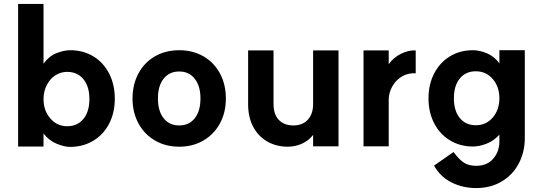

<svg xmlns="http://www.w3.org/2000/svg" viewBox="-20 -729 2756 975"><path d="M201 -51V15H72V-709H201V-406Q230 -445 268 -459.5Q306 -474 336 -474Q403 -474 454.5 -442.5Q506 -411 534.5 -355Q563 -299 563 -228Q563 -157 534.5 -101.5Q506 -46 454 -14.5Q402 17 335 17Q308 17 269 1.5Q230 -14 201 -51ZM434 -226Q434 -290 403.5 -327Q373 -364 321 -364Q288 -364 260.5 -346Q233 -328 217 -296Q201 -264 201 -226Q201 -167 235.5 -127.5Q270 -88 321 -88Q373 -88 403.5 -125Q434 -162 434 -226Z M998 -229Q998 -292 969 -329Q940 -366 890 -366Q840 -366 811 -329.5Q782 -293 782 -229Q782 -165 811 -128.5Q840 -92 890 -92Q940 -92 969 -128.5Q998 -165 998 -229ZM1127 -229Q1127 -158 1097 -102.5Q1067 -47 1013 -15.5Q959 16 890 16Q821 16 767 -15.5Q713 -47 683 -102.5Q653 -158 653 -229Q653 -300 683 -356Q713 -412 767 -443Q821 -474 890 -474Q959 -474 1013 -443Q1067 -412 1097 -356Q1127 -300 1127 -229Z M1470 -92Q1517 -92 1544 -122Q1571 -152 1570 -205V-473H1699V14H1570V-44Q1548 -15 1513.5 0.5Q1479 16 1442 16Q1383 16 1337 -10.5Q1291 -37 1265.5 -85.5Q1240 -134 1240 -199V-473H1369V-201Q1369 -148 1396 -120Q1423 -92 1470 -92Z M1826 -473H1954V-403Q1978 -437 2016.5 -456Q2055 -475 2091 -473V-357Q2050 -359 2019 -339.5Q1988 -320 1971 -288Q1954 -256 1954 -223V14H1826Z M2516 -230Q2516 -288 2482.5 -327.5Q2449 -367 2396 -367Q2345 -367 2315 -330.5Q2285 -294 2285 -230Q2285 -166 2315 -129.5Q2345 -93 2396 -93Q2449 -93 2482.5 -132.5Q2516 -172 2516 -230ZM2398 226Q2331 226 2274 198Q2217 170 2184 112L2283 43Q2312 82 2336.5 97.5Q2361 113 2398 113Q2454 113 2485 76.5Q2516 40 2516 -11V-45Q2488 -14 2451 0.5Q2414 15 2382 15Q2316 15 2264.5 -16.5Q2213 -48 2184.5 -103.5Q2156 -159 2156 -229Q2156 -300 2184.5 -355.5Q2213 -411 2264 -442.5Q2315 -474 2382 -474Q2416 -474 2453.5 -458Q2491 -442 2516 -407V-474H2645V-27Q2645 42 2615 100Q2585 158 2528.5 192Q2472 226 2398 226Z"/></svg>

Font: SUITE ExtraBold
Style: Regular
Weight: 800
Designer: Sun
Foundry: Sun
Version: Version 2.040